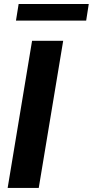

<svg xmlns="http://www.w3.org/2000/svg" viewBox="-20 -929 459 949"><path d="M292.3 -727.3H138.5L17.8 0H171.5ZM58.9 -827.1H405.9L418.7 -909.1H72.1Z"/></svg>

Font: Margiela Sans
Style: Bold Italic
Weight: 700
Italic angle: -9.39999°
Designer: Stefan Endress, Andreas Faust
Version: Version 1.100;FEAKit 1.0